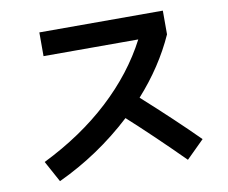

<svg xmlns="http://www.w3.org/2000/svg" viewBox="-83 -837 1165 980"><g transform="rotate(-10 500.0 -347.0)"><path d="M180 -610V-733H820V-610Q750 -454 626 -316Q786 -172 906 -52L814 39Q668 -107 537 -226Q364 -66 152 33L92 -77Q293 -176 440 -312Q587 -448 671 -610Z"/></g></svg>

Font: M PLUS 1p
Style: Bold
Weight: 700
Version: Version 1.062